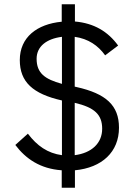

<svg xmlns="http://www.w3.org/2000/svg" viewBox="-20 -800 638 902"><path d="M332 82V0C459 -12 539 -86 539 -200C539 -305 478 -360 340 -391L331 -393V-627C395 -618 441 -586 474 -540L535 -586C487 -652 422 -691 332 -699V-780H270V-698C154 -687 73 -625 73 -518C73 -415 134 -359 271 -328V-71C204 -80 154 -115 111 -172L52 -119C101 -54 169 -7 270 0V82ZM460 -195C460 -127 410 -81 331 -71V-317C424 -295 460 -262 460 -195ZM152 -524C152 -582 199 -618 271 -627V-406C191 -428 152 -456 152 -524Z"/></svg>

Font: IBM Plex Arabic
Style: Regular
Weight: 400
Designer: Mike Abbink, Paul van der Laan, Pieter van Rosmalen, Wael Morcos, Khajak Apelian
Foundry: Bold Monday
Version: Version 1.0